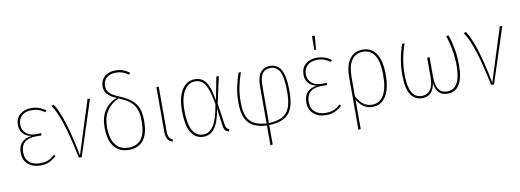

<svg xmlns="http://www.w3.org/2000/svg" viewBox="-69 -1160 4822 1779"><g transform="rotate(-10 2342.5 -270.5)"><path d="M367 -484 355 -468Q328 -488 299 -498.5Q270 -509 233 -509Q174 -509 140 -478Q106 -447 106 -395Q106 -346 140 -314.5Q174 -283 233 -283H285L282 -263H230Q160 -263 124 -231Q88 -199 88 -137Q88 -77 125.5 -44Q163 -11 227 -11Q273 -11 303.5 -24.5Q334 -38 364 -66L377 -52Q346 -22 310.5 -6Q275 10 226 10Q155 10 110 -29.5Q65 -69 65 -137Q65 -200 98.5 -234Q132 -268 189 -274Q138 -284 111 -315.5Q84 -347 84 -395Q84 -457 125 -493Q166 -529 232 -529Q307 -529 367 -484Z M602 -19 762 -523 784 -518 615 0H588Q544 -213 504 -334Q464 -455 421 -517L443 -524Q528 -401 602 -19Z M1243 -231Q1243 -108 1195.5 -49Q1148 10 1058 10Q970 10 920.5 -51.5Q871 -113 871 -233Q871 -328 912 -390.5Q953 -453 1027 -484Q969 -510 944 -539Q919 -568 919 -614Q919 -667 958 -702Q997 -737 1060 -737Q1099 -737 1131 -726Q1163 -715 1193 -692L1180 -676Q1150 -697 1123 -706.5Q1096 -716 1061 -716Q1006 -716 974 -687.5Q942 -659 942 -613Q942 -584 953 -564Q964 -544 990.5 -526Q1017 -508 1068 -487Q1132 -460 1169.5 -428Q1207 -396 1225 -349Q1243 -302 1243 -231ZM1220 -231Q1220 -299 1204 -342.5Q1188 -386 1151 -417Q1114 -448 1047 -476Q977 -448 935.5 -388Q894 -328 894 -233Q894 -122 937 -66.5Q980 -11 1058 -11Q1138 -11 1179 -64Q1220 -117 1220 -231Z M1431 -101Q1431 -63 1440.5 -44Q1450 -25 1475 -14L1469 5Q1435 -9 1422 -32.5Q1409 -56 1409 -101V-519H1431Z M1931 -301 1973 -519H1996L1942 -270L1971 -69Q1975 -44 1984 -32.5Q1993 -21 2007 -16L1999 3Q1978 -3 1966 -16.5Q1954 -30 1950 -61L1928 -225Q1907 -100 1866.5 -45Q1826 10 1761 10Q1685 10 1644.5 -57Q1604 -124 1604 -262Q1604 -385 1648.5 -457Q1693 -529 1771 -529Q1814 -529 1844.5 -508Q1875 -487 1896 -437.5Q1917 -388 1931 -301ZM1627 -262Q1627 -11 1761 -11Q1820 -11 1858.5 -68.5Q1897 -126 1920 -268Q1904 -361 1884.5 -413Q1865 -465 1838 -487Q1811 -509 1771 -509Q1707 -509 1667 -444.5Q1627 -380 1627 -262Z M2378 10V192L2356 196V10Q2277 5 2228.5 -21Q2180 -47 2156 -101Q2132 -155 2132 -244Q2132 -323 2145.5 -388.5Q2159 -454 2182 -519H2204Q2182 -457 2168 -390.5Q2154 -324 2154 -244Q2154 -158 2176.5 -108.5Q2199 -59 2242.5 -37Q2286 -15 2356 -10V-360Q2356 -529 2480 -529Q2548 -529 2582.5 -470Q2617 -411 2617 -264Q2617 -166 2593.5 -108Q2570 -50 2518 -22Q2466 6 2378 10ZM2595 -264Q2595 -400 2566.5 -455Q2538 -510 2480 -510Q2431 -510 2404.5 -475Q2378 -440 2378 -355V-10Q2457 -13 2504 -37.5Q2551 -62 2573 -116Q2595 -170 2595 -264Z M3054 -484 3042 -468Q3015 -488 2986 -498.5Q2957 -509 2920 -509Q2861 -509 2827 -478Q2793 -447 2793 -395Q2793 -346 2827 -314.5Q2861 -283 2920 -283H2972L2969 -263H2917Q2847 -263 2811 -231Q2775 -199 2775 -137Q2775 -77 2812.5 -44Q2850 -11 2914 -11Q2960 -11 2990.5 -24.5Q3021 -38 3051 -66L3064 -52Q3033 -22 2997.5 -6Q2962 10 2913 10Q2842 10 2797 -29.5Q2752 -69 2752 -137Q2752 -200 2785.5 -234Q2819 -268 2876 -274Q2825 -284 2798 -315.5Q2771 -347 2771 -395Q2771 -457 2812 -493Q2853 -529 2919 -529Q2994 -529 3054 -484ZM2911 -734 2937 -733 2926 -603H2910Z M3522 -264Q3522 -128 3476 -59Q3430 10 3351 10Q3259 10 3206 -84V192L3184 196V-303Q3184 -407 3227 -468Q3270 -529 3352 -529Q3435 -529 3478.5 -460Q3522 -391 3522 -264ZM3498 -264Q3498 -386 3461 -447.5Q3424 -509 3351 -509Q3280 -509 3243 -454.5Q3206 -400 3206 -300V-116Q3260 -11 3350 -11Q3419 -11 3458.5 -73.5Q3498 -136 3498 -264Z M4206 -235Q4206 10 4057 10Q4005 10 3974.5 -21Q3944 -52 3939 -114Q3931 -52 3899.5 -21Q3868 10 3818 10Q3749 10 3710.5 -49Q3672 -108 3672 -236Q3672 -378 3721 -519H3744Q3694 -378 3694 -235Q3694 -11 3818 -11Q3868 -11 3897.5 -49Q3927 -87 3927 -170V-350L3950 -354V-169Q3950 -11 4056 -11Q4183 -11 4183 -233Q4183 -373 4135 -519H4158Q4178 -465 4192 -391.5Q4206 -318 4206 -235Z M4481 -19 4641 -523 4663 -518 4494 0H4467Q4423 -213 4383 -334Q4343 -455 4300 -517L4322 -524Q4407 -401 4481 -19Z"/></g></svg>

Font: Fira Sans Condensed Thin
Style: Regular
Weight: 250
Width: 3
Designer: Carrois Corporate & Edenspiekermann AG
Foundry: Carrois Corporate GbR & Edenspiekermann AG
Version: Version 4.203